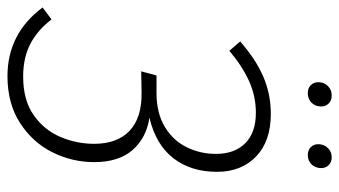

<svg xmlns="http://www.w3.org/2000/svg" viewBox="-219 -680 908 514"><g transform="rotate(90 235.0 -423.0)"><path d="M438 -550Q438 -480 401.5 -433Q365 -386 293 -369Q347 -361 379.5 -324Q412 -287 412 -221Q412 -162 385.5 -109Q359 -56 307 -22.5Q255 11 182 11Q68 11 -2 -83L30 -107Q58 -70 95 -50.5Q132 -31 183 -31Q246 -31 286 -59Q326 -87 344.5 -130.5Q363 -174 363 -221Q363 -283 328 -316Q293 -349 226 -348L169 -347L180 -388H227Q281 -388 318 -410.5Q355 -433 372.5 -469.5Q390 -506 390 -547Q390 -597 361.5 -625.5Q333 -654 280 -654Q235 -654 194.5 -635.5Q154 -617 114 -583L89 -612Q137 -654 183.5 -674Q230 -694 283 -694Q356 -694 397 -654.5Q438 -615 438 -550ZM198 -821Q198 -836 208 -846.5Q218 -857 234 -857Q247 -857 255 -849Q263 -841 263 -829Q263 -813 253 -803Q243 -793 227 -793Q214 -793 206 -801Q198 -809 198 -821ZM364 -821Q364 -836 374 -846.5Q384 -857 399 -857Q412 -857 420 -849Q428 -841 428 -829Q428 -813 418 -803Q408 -793 393 -793Q380 -793 372 -801Q364 -809 364 -821Z"/></g></svg>

Font: Fira Sans Condensed ExtraLight
Style: Italic
Weight: 275
Width: 3
Italic angle: -8°
Designer: Carrois Corporate & Edenspiekermann AG
Foundry: Carrois Corporate GbR & Edenspiekermann AG
Version: Version 4.203